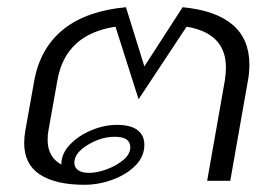

<svg xmlns="http://www.w3.org/2000/svg" viewBox="-20 -501 769 532"><path d="M671 -322Q671 -299 667 -278L618 0H554L603 -278Q606 -298 606 -314Q606 -409 497 -427L364 -226L300 -427Q161 -406 139 -278L114 -138Q112 -129 112 -113Q112 -66 150 -45V-46Q150 -75 173.5 -100Q197 -125 233 -140Q269 -155 304 -155Q342 -155 361 -140.5Q380 -126 380 -100Q380 -67 355 -42Q330 -17 291.5 -3Q253 11 214 11Q134 11 90.5 -17.5Q47 -46 47 -105Q47 -120 50 -138L75 -278Q92 -369 156 -420Q220 -471 329 -481L380 -317L486 -481Q671 -463 671 -322ZM186 -50Q186 -37 196.5 -29.5Q207 -22 227 -22Q249 -22 276 -32Q303 -42 322 -58Q341 -74 341 -93Q341 -122 298 -122Q260 -122 223 -99.5Q186 -77 186 -50Z"/></svg>

Font: KoHo
Style: Italic
Weight: 400
Italic angle: -10°
Designer: Cadson Demak & Katatrad Team
Foundry: Cadson Demak Co.,Ltd.
Version: Version 1.000